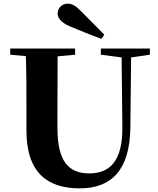

<svg xmlns="http://www.w3.org/2000/svg" viewBox="-20 -1013 869 1053"><path d="M552 -823C510 -866 468 -908 429 -947C395 -982 376 -993 351 -993C318 -993 296 -966 296 -940C296 -918 310 -891 364 -868C421 -845 478 -821 536 -800ZM533 -713 647 -698 651 -316C653 -135 586 -62 470 -62C355 -62 295 -129 295 -312V-406L296 -704L392 -713V-747H36V-713L122 -705C125 -605 125 -504 125 -406V-297C125 -61 245 20 417 20C595 20 692 -84 695 -314L699 -698L802 -713V-747H533Z"/></svg>

Font: Source Han Serif KR Heavy
Style: Regular
Weight: 900
Designer: Ryoko NISHIZUKA 西塚涼子 (kana & ideographs); Frank Grießhammer (Latin, Greek & Cyrillic); Wenlong ZHANG 张文龙 (bopomofo); San
Foundry: Adobe
Version: Version 2.001;hotconv 1.1.0;makeotfexe 2.6.0